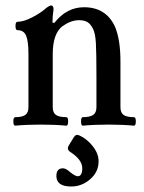

<svg xmlns="http://www.w3.org/2000/svg" viewBox="-20 -451 523 695"><path d="M35.2 3.9Q28.3 3.9 28.3 -11.5Q28.3 -26.9 35.2 -26.9Q60.1 -26.9 71.5 -34.9Q83 -43 83 -63V-255.9Q83 -301.3 74.7 -321.5Q66.4 -341.8 43 -341.8Q36.1 -341.8 36.1 -356.9Q36.1 -372.1 43 -372.1Q65.4 -372.1 96.9 -388.4Q128.4 -404.8 146 -420.9Q159.2 -431.2 165 -431.2Q173.8 -431.2 173.8 -417Q169.9 -392.6 169.9 -369.1L176.8 -368.2Q221.2 -424.8 284.2 -424.8Q363.3 -424.8 396 -355Q416 -308.1 416 -229V-63Q416 -43 427.5 -34.9Q439 -26.9 464.8 -26.9Q471.7 -26.9 471.7 -11.5Q471.7 3.9 464.8 3.9Q423.8 0 373 0Q320.8 0 279.8 3.9Q273.4 3.9 273.4 -11.5Q273.4 -26.9 279.8 -26.9Q305.2 -26.9 317.1 -34.9Q329.1 -43 329.1 -63V-174.8Q329.1 -260.7 327.1 -294.9Q325.2 -329.1 316.9 -346.2Q307.6 -364.7 296.1 -371.3Q284.7 -377.9 266.1 -377.9Q237.3 -377.9 207 -356.9Q170.9 -330.1 170.9 -254.9V-63Q170.9 -43 182.6 -34.9Q194.3 -26.9 220.2 -26.9Q226.6 -26.9 226.6 -11.5Q226.6 3.9 220.2 3.9Q179.2 0 127 0Q76.2 0 35.2 3.9ZM237.8 224.1Q184.1 224.1 184.1 186Q184.1 158.2 208 158.2Q218.8 158.2 234.9 172.9Q252.9 187 261.2 187Q277.8 187 277.8 158.2Q277.8 126.5 232.9 98.1Q221.7 89.8 228 77.1L247.1 45.9Q254.9 33.2 267.1 39.1Q294.4 51.3 315.7 78.1Q336.9 105 336.9 132.8Q336.9 171.4 306.4 197.8Q275.9 224.1 237.8 224.1Z"/></svg>

Font: Junicode SmCond Medium
Style: Regular
Weight: 500
Width: 4
Designer: Peter S. Baker
Version: Version 2.206